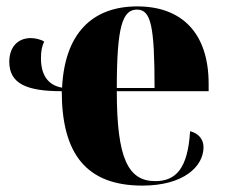

<svg xmlns="http://www.w3.org/2000/svg" viewBox="-20 -570 705 600"><path d="M425 10C554 10 616 -50 616 -110C616 -137 598 -154 574 -160C567 -41 528 -4 465 -4C380 -4 345 -76 345 -285H632V-308C632 -467 548 -550 409 -550C267 -550 182 -464 174 -296C128 -304 108 -338 108 -388C108 -409 111 -426 118 -440C108 -447 89 -451 76 -451C35 -451 9 -422 9 -377C9 -307 66 -285 173 -285C173 -89 250 10 425 10ZM463 -295H345C345 -488 363 -540 408 -540C452 -540 463 -488 463 -295Z"/></svg>

Font: Noto Serif Display Condensed Black
Style: Regular
Weight: 900
Width: 3
Designer: Monotype Design Team
Foundry: Monotype Imaging Inc.
Version: Version 2.009